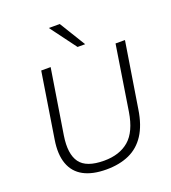

<svg xmlns="http://www.w3.org/2000/svg" viewBox="-165 -1057 1056 1187"><g transform="rotate(-20 363.0 -464.0)"><path d="M331 8Q240 8 181.5 -23.5Q123 -55 100 -118.5Q77 -182 92 -275L160 -705H222L154 -279Q136 -163 177.5 -105.5Q219 -48 336 -48Q438 -48 500 -101.5Q562 -155 582 -279L649 -705H711L642 -273Q627 -175 586.5 -112.5Q546 -50 481.5 -21Q417 8 331 8ZM421 -765 294 -936H366L471 -765Z"/></g></svg>

Font: Mulish ExtraLight Light
Style: Italic
Weight: 300
Italic angle: -9°
Version: Version 3.603